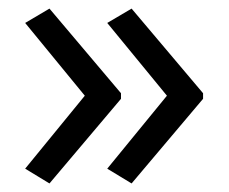

<svg xmlns="http://www.w3.org/2000/svg" viewBox="-20 -488 537 451"><path d="M96.2 -467.8 264.2 -269V-255.9L96.2 -57.1L39.1 -91.8L179.2 -263.2L39.1 -434.1ZM289.1 -467.8 457 -269V-255.9L289.1 -57.1L231.9 -91.8L372.1 -263.2L231.9 -434.1Z"/></svg>

Font: OpenSansEmoji
Style: Regular
Weight: 400
Foundry: MorbZ
Version: Version 1.000;PS 001.000;hotconv 1.0.70;makeotf.lib2.5.58329